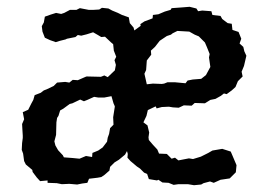

<svg xmlns="http://www.w3.org/2000/svg" viewBox="-20 -534 792 565"><path d="M551 11 533 8H505L491 10L476 4L458 3L446 -5L442 -3L418 -7L413 -22L404 -26L392 -38L383 -44L364 -60L355 -70L356 -81L351 -99L336 -105L327 -126L330 -142L322 -155L316 -171L324 -185L325 -192L321 -210L313 -237L322 -268L316 -279L320 -291L316 -309L331 -320L326 -334L334 -352L337 -362L342 -376L352 -393V-407L358 -424L371 -434L372 -442L394 -458L393 -463L405 -471L429 -480L430 -490L446 -492L465 -500L482 -505L485 -510L513 -512L538 -514L558 -509L563 -501L575 -503L602 -501L605 -490L629 -487L634 -478L650 -466L662 -464L664 -446L682 -440L690 -420L685 -406L696 -396L699 -383L705 -370L698 -340L691 -323L694 -309L680 -295L673 -278L662 -268L647 -257L639 -259L630 -252L614 -243L599 -240L583 -230L553 -231L544 -223L521 -224L506 -217L489 -218L477 -220L456 -219L441 -215L438 -221L415 -210L411 -193L402 -174L414 -165L419 -144L417 -130L418 -122L430 -108L443 -94L448 -82L471 -81L485 -67L495 -70L505 -62L536 -68L548 -66L571 -73L593 -84L605 -91L634 -96L659 -88L665 -74L676 -48L674 -27L656 -9L636 -6L629 -5L609 4L598 0L579 5L572 9ZM207 9 184 7 162 8 147 5 120 4V-3L98 -1L88 -12L76 -28L75 -34L56 -50L51 -60L48 -82L44 -93L45 -113L47 -128V-135L46 -151L45 -169L51 -183L47 -204L63 -211L72 -229L78 -240L82 -254L100 -261L109 -268L117 -271L138 -281L148 -291L172 -293L184 -291L194 -299L209 -298L232 -308L235 -309L277 -308L287 -312L297 -307L318 -327L321 -343L317 -357L322 -367L315 -385L313 -404L307 -409L289 -426L278 -425L268 -431L254 -439L235 -433L219 -429L209 -431L202 -425L177 -420L173 -418L157 -414L144 -410L127 -416L112 -423L105 -441L103 -457L109 -468L112 -485L129 -491L145 -496L160 -493L169 -496L186 -505H205L215 -510L241 -505H255L272 -506L280 -511L299 -509L310 -503L327 -496L339 -490L359 -483L362 -466L373 -453L376 -442L378 -432L384 -414L389 -402L394 -382L388 -365L387 -353L389 -340V-324L393 -306L396 -288L399 -265L386 -231L396 -217L394 -204L388 -190L391 -170L383 -154L378 -142L375 -126L358 -112V-99L354 -90L348 -79L330 -64L317 -56L304 -43L302 -32L287 -19L278 -13L267 -11L242 -8L237 4L222 6ZM214 -67 233 -75 251 -72 252 -84 269 -91 282 -100 295 -117 297 -129 301 -140 304 -157 314 -167 313 -189 318 -221 314 -230 308 -251 287 -247H269L257 -249L237 -240L227 -236L216 -241L193 -230L185 -228L166 -214L157 -209L152 -193L148 -187L146 -174L145 -137L140 -118L143 -106L151 -92L165 -77L168 -71L194 -69ZM412 -286 430 -288 456 -287 463 -288 473 -292H494L526 -289L532 -297L547 -300L572 -302L586 -313L599 -337L595 -365L597 -375L589 -395L583 -409L565 -427L553 -432L537 -441L502 -443L488 -436L483 -432L471 -428L450 -414L436 -396L424 -385L425 -373L412 -356L410 -328L405 -317Z"/></svg>

Font: Winky Rough
Style: Regular
Weight: 400
Designer: Simon Atzbach
Foundry: typofactur
Version: Version 1.206